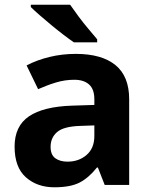

<svg xmlns="http://www.w3.org/2000/svg" viewBox="-20 -786 644 816"><path d="M302 -557Q412 -557 470.5 -509.5Q529 -462 529 -364V0H425L396 -74H392Q357 -30 318 -10Q279 10 211 10Q138 10 90 -32.5Q42 -75 42 -163Q42 -250 103 -291.5Q164 -333 286 -337L381 -340V-364Q381 -407 358.5 -427Q336 -447 296 -447Q256 -447 218 -435.5Q180 -424 142 -407L93 -508Q137 -531 190.5 -544Q244 -557 302 -557ZM381 -253 323 -251Q251 -249 223 -225Q195 -201 195 -162Q195 -128 215 -113.5Q235 -99 267 -99Q315 -99 348 -127.5Q381 -156 381 -208ZM278 -766Q293 -744 313.5 -716.5Q334 -689 355.5 -663.5Q377 -638 393 -619V-606H294Q275 -619 249.5 -638.5Q224 -658 197.5 -680Q171 -702 148 -722Q125 -742 111 -756V-766Z"/></svg>

Font: Noto IKEA Simplified Chinese
Style: Bold
Weight: 700
Designer: Monotype Design Team
Foundry: Monotype Imaging Inc.
Version: Version 1.100